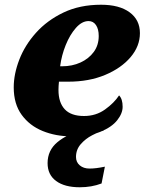

<svg xmlns="http://www.w3.org/2000/svg" viewBox="-20 -566 611 811"><path d="M282 10Q216 10 160.5 -12.5Q105 -35 71.5 -81Q38 -127 38 -197Q38 -253 61.5 -314Q85 -375 132 -427.5Q179 -480 248 -513Q317 -546 407 -546Q484 -546 527.5 -514Q571 -482 571 -426Q571 -371 531.5 -324.5Q492 -278 424 -249.5Q356 -221 268 -221H229Q228 -212 227.5 -202.5Q227 -193 227 -186Q227 -133 253.5 -104.5Q280 -76 335 -76Q385 -76 423.5 -103.5Q462 -131 483 -163Q498 -148 498 -115Q498 -87 475 -58Q452 -29 404.5 -9.5Q357 10 282 10ZM242 -286Q285 -286 320 -302Q355 -318 376 -346.5Q397 -375 397 -414Q397 -443 385.5 -460Q374 -477 354 -477Q326 -477 300.5 -448Q275 -419 257.5 -375.5Q240 -332 234 -286ZM317 225Q253 225 217 198.5Q181 172 181 123Q181 69 222.5 34.5Q264 0 328 -15H420Q397 -9 369 5.5Q341 20 321 43Q301 66 301 97Q301 119 317 132.5Q333 146 358 146Q372 146 388 144Q404 142 423 138L409 209Q367 225 317 225Z"/></svg>

Font: Noto Serif Black
Style: Italic
Weight: 900
Italic angle: -12°
Designer: Monotype Design Team
Foundry: Monotype Imaging Inc.
Version: Version 2.013